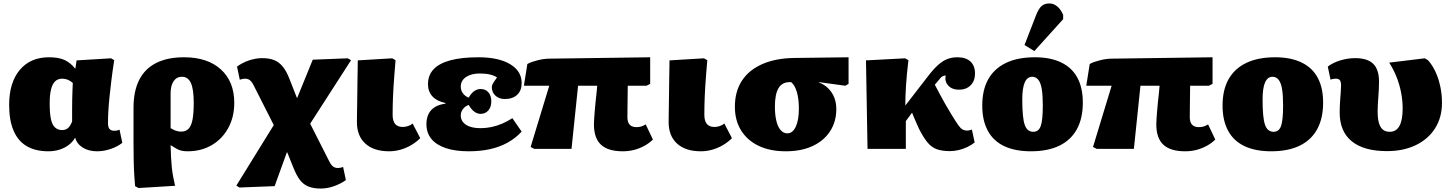

<svg xmlns="http://www.w3.org/2000/svg" viewBox="-20 -863 8406 1113"><path d="M261 14Q185 14 134.5 -16Q84 -46 58.5 -106Q33 -166 33 -255Q33 -384 94.5 -457.5Q156 -531 264 -531Q318 -531 352.5 -516Q387 -501 415 -466H417L424 -513L624 -525L642 -514Q632 -449 625.5 -396Q619 -343 614.5 -298.5Q610 -254 608 -217.5Q606 -181 606 -149Q606 -134 609.5 -124.5Q613 -115 621 -110Q629 -105 641 -105Q651 -105 658 -106.5Q665 -108 673 -111L689 -35Q661 -13 621.5 0.5Q582 14 542 14Q495 14 460.5 -7Q426 -28 416 -64H415Q401 -40 378 -22.5Q355 -5 325 4.5Q295 14 261 14ZM341 -109Q361 -109 374.5 -121Q388 -133 398 -159Q398 -197 398 -227.5Q398 -258 398.5 -284.5Q399 -311 400 -335Q401 -359 402 -382Q389 -394 373.5 -400.5Q358 -407 341 -407Q316 -407 300 -392Q284 -377 276 -345.5Q268 -314 268 -263Q268 -207 275 -173.5Q282 -140 298.5 -124.5Q315 -109 341 -109Z M783 227 763 216Q761 195 758.5 155Q756 115 755 66.5Q754 18 754 -28V-238Q754 -335 787 -400Q820 -465 885.5 -498Q951 -531 1047 -531Q1183 -531 1260.5 -460.5Q1338 -390 1338 -267Q1338 -185 1303.5 -121.5Q1269 -58 1208 -22Q1147 14 1068 14Q1047 14 1032 10.5Q1017 7 1003 -1Q989 -9 970 -21H969Q970 17 971.5 48.5Q973 80 976 108Q979 136 984 162Q989 188 995 214ZM1029 -100Q1057 -100 1073 -116.5Q1089 -133 1096 -169.5Q1103 -206 1103 -267Q1103 -346 1086.5 -382Q1070 -418 1035 -418Q1004 -418 986.5 -392.5Q969 -367 969 -322V-120Q979 -114 989 -109.5Q999 -105 1009.5 -102.5Q1020 -100 1029 -100Z M1839 230Q1798 230 1768.5 218.5Q1739 207 1718.5 180Q1698 153 1680 107L1645 20H1643L1572 216L1368 224L1350 213L1567 -138L1450 -369Q1443 -383 1435.5 -391.5Q1428 -400 1419.5 -403.5Q1411 -407 1399 -407Q1394 -407 1384.5 -405Q1375 -403 1370 -401L1354 -477Q1385 -500 1424 -513Q1463 -526 1500 -526Q1541 -526 1569.5 -514.5Q1598 -503 1619.5 -476.5Q1641 -450 1659 -403L1701 -296H1703L1793 -517L1996 -525L2015 -514L1778 -146L1889 73Q1896 87 1903.5 95.5Q1911 104 1920 107.5Q1929 111 1940 111Q1945 111 1955 109Q1965 107 1969 105L1985 181Q1954 203 1915.5 216.5Q1877 230 1839 230Z M2236 14Q2147 14 2098 -30.5Q2049 -75 2049 -155Q2049 -172 2049.5 -200.5Q2050 -229 2050.5 -265Q2051 -301 2051.5 -338.5Q2052 -376 2052.5 -411.5Q2053 -447 2053.5 -474Q2054 -501 2054 -513L2254 -525L2273 -514Q2269 -467 2266 -428Q2263 -389 2261 -357Q2259 -325 2258 -297.5Q2257 -270 2256.5 -245.5Q2256 -221 2256 -198Q2256 -162 2270.5 -144.5Q2285 -127 2315 -127Q2330 -127 2346 -132.5Q2362 -138 2372 -147L2416 -62Q2392 -38 2362.5 -21Q2333 -4 2301 5Q2269 14 2236 14Z M2697 14Q2619 14 2564 -4.5Q2509 -23 2480.5 -58Q2452 -93 2452 -143Q2452 -195 2480 -225Q2508 -255 2562 -262V-266Q2513 -276 2487 -304Q2461 -332 2461 -375Q2461 -427 2493.5 -461.5Q2526 -496 2591 -513.5Q2656 -531 2754 -531Q2870 -531 2937 -491Q3004 -451 3004 -382Q3004 -338 2978 -313.5Q2952 -289 2906 -289Q2873 -289 2852 -308.5Q2831 -328 2831 -359Q2831 -364 2834 -371.5Q2837 -379 2844 -389.5Q2851 -400 2861 -414Q2846 -425 2820.5 -431Q2795 -437 2761 -437Q2712 -437 2681.5 -416.5Q2651 -396 2651 -361Q2651 -339 2663.5 -322Q2676 -305 2697 -297Q2712 -323 2729 -335Q2746 -347 2766 -347Q2795 -347 2811.5 -327.5Q2828 -308 2828 -275Q2828 -243 2811 -223Q2794 -203 2766 -203Q2746 -203 2728.5 -216.5Q2711 -230 2697 -255Q2676 -247 2663.5 -230.5Q2651 -214 2651 -194Q2651 -160 2681 -140Q2711 -120 2765 -120Q2797 -120 2828.5 -126.5Q2860 -133 2890.5 -146Q2921 -159 2950 -178L3004 -100Q2969 -62 2923 -36.5Q2877 -11 2821 1.5Q2765 14 2697 14Z M3590 14Q3505 14 3464 -24Q3423 -62 3423 -142Q3423 -157 3424.5 -178Q3426 -199 3428 -223.5Q3430 -248 3432.5 -273Q3435 -298 3438 -322.5Q3441 -347 3442 -366H3331L3293 0H3077L3056 -11L3164 -366H3017L3037 -492Q3049 -499 3065.5 -504.5Q3082 -510 3100 -514.5Q3118 -519 3135 -521Q3152 -523 3165 -523L3749 -531V-377L3728 -366H3619Q3619 -346 3618.5 -326Q3618 -306 3618 -284Q3618 -262 3617.5 -237.5Q3617 -213 3617 -183Q3617 -155 3630 -140.5Q3643 -126 3670 -126Q3684 -126 3696.5 -129.5Q3709 -133 3723 -142L3765 -54Q3741 -31 3712.5 -16Q3684 -1 3653.5 6.5Q3623 14 3590 14Z M4043 14Q3954 14 3905 -30.5Q3856 -75 3856 -155Q3856 -172 3856.5 -200.5Q3857 -229 3857.5 -265Q3858 -301 3858.5 -338.5Q3859 -376 3859.5 -411.5Q3860 -447 3860.5 -474Q3861 -501 3861 -513L4061 -525L4080 -514Q4076 -467 4073 -428Q4070 -389 4068 -357Q4066 -325 4065 -297.5Q4064 -270 4063.5 -245.5Q4063 -221 4063 -198Q4063 -162 4077.5 -144.5Q4092 -127 4122 -127Q4137 -127 4153 -132.5Q4169 -138 4179 -147L4223 -62Q4199 -38 4169.5 -21Q4140 -4 4108 5Q4076 14 4043 14Z M4535 14Q4444 14 4378 -17.5Q4312 -49 4276 -107Q4240 -165 4240 -244Q4240 -333 4281 -395.5Q4322 -458 4400 -492Q4478 -526 4587 -527L4899 -531V-377L4880 -366L4727 -387V-385Q4759 -373 4781.5 -350.5Q4804 -328 4816 -298Q4828 -268 4828 -231Q4828 -157 4791.5 -101.5Q4755 -46 4689.5 -16Q4624 14 4535 14ZM4544 -90Q4575 -90 4593 -128.5Q4611 -167 4611 -233Q4611 -289 4599.5 -329Q4588 -369 4566 -387H4558Q4514 -387 4493 -352Q4472 -317 4472 -245Q4472 -197 4480.5 -162Q4489 -127 4505.5 -108.5Q4522 -90 4544 -90Z M5487 13Q5441 13 5410.5 2Q5380 -9 5356.5 -37.5Q5333 -66 5308 -115Q5300 -133 5293 -148.5Q5286 -164 5279.5 -179.5Q5273 -195 5267 -210L5231 -161V0H5009L5000 -513L5227 -525L5246 -514Q5241 -472 5237.5 -435.5Q5234 -399 5232 -367.5Q5230 -336 5229 -307.5Q5228 -279 5228 -251L5357 -418Q5390 -461 5417 -485.5Q5444 -510 5471 -520.5Q5498 -531 5530 -531Q5579 -531 5605.5 -506.5Q5632 -482 5632 -437Q5632 -394 5606.5 -368.5Q5581 -343 5538 -343Q5499 -343 5477 -367Q5455 -391 5462 -425Q5455 -425 5449 -423Q5443 -421 5437 -416Q5431 -411 5423 -400L5399 -372Q5415 -342 5430 -313.5Q5445 -285 5461.5 -256.5Q5478 -228 5498 -195Q5522 -156 5535.5 -137Q5549 -118 5560.5 -112Q5572 -106 5587 -106Q5594 -106 5599.5 -107.5Q5605 -109 5614 -112L5630 -37Q5611 -22 5587 -10.5Q5563 1 5537 7Q5511 13 5487 13Z M5956 14Q5864 14 5801 -16Q5738 -46 5706 -105.5Q5674 -165 5674 -251Q5674 -342 5709 -404Q5744 -466 5812 -498.5Q5880 -531 5979 -531Q6069 -531 6131.5 -501Q6194 -471 6225.5 -412.5Q6257 -354 6257 -268Q6257 -177 6222.5 -114Q6188 -51 6121 -18.5Q6054 14 5956 14ZM5970 -99Q6001 -99 6013 -132.5Q6025 -166 6025 -251Q6025 -310 6019 -346.5Q6013 -383 5999 -400.5Q5985 -418 5964 -418Q5935 -418 5920.5 -385.5Q5906 -353 5906 -285Q5906 -181 5920 -140Q5934 -99 5970 -99ZM5976 -567 5919 -602 5986 -775Q6001 -813 6018 -828Q6035 -843 6063 -843Q6088 -843 6108.5 -826Q6129 -809 6143 -777V-752Z M6850 14Q6765 14 6724 -24Q6683 -62 6683 -142Q6683 -157 6684.5 -178Q6686 -199 6688 -223.5Q6690 -248 6692.5 -273Q6695 -298 6698 -322.5Q6701 -347 6702 -366H6591L6553 0H6337L6316 -11L6424 -366H6277L6297 -492Q6309 -499 6325.5 -504.5Q6342 -510 6360 -514.5Q6378 -519 6395 -521Q6412 -523 6425 -523L7009 -531V-377L6988 -366H6879Q6879 -346 6878.5 -326Q6878 -306 6878 -284Q6878 -262 6877.5 -237.5Q6877 -213 6877 -183Q6877 -155 6890 -140.5Q6903 -126 6930 -126Q6944 -126 6956.5 -129.5Q6969 -133 6983 -142L7025 -54Q7001 -31 6972.5 -16Q6944 -1 6913.5 6.5Q6883 14 6850 14Z M7349 14Q7257 14 7194 -16Q7131 -46 7099 -105.5Q7067 -165 7067 -251Q7067 -342 7102 -404Q7137 -466 7205 -498.5Q7273 -531 7372 -531Q7462 -531 7524.5 -501Q7587 -471 7618.5 -412.5Q7650 -354 7650 -268Q7650 -177 7615.5 -114Q7581 -51 7514 -18.5Q7447 14 7349 14ZM7363 -99Q7394 -99 7406 -132.5Q7418 -166 7418 -251Q7418 -310 7412 -346.5Q7406 -383 7392 -400.5Q7378 -418 7357 -418Q7328 -418 7313.5 -385.5Q7299 -353 7299 -285Q7299 -181 7313 -140Q7327 -99 7363 -99Z M8020 13Q7886 13 7816 -44Q7746 -101 7746 -210Q7746 -241 7748 -271.5Q7750 -302 7752 -327Q7754 -352 7754 -366Q7754 -389 7747 -398Q7740 -407 7723 -407Q7716 -407 7707.5 -405.5Q7699 -404 7693 -401L7677 -477Q7707 -500 7750 -513Q7793 -526 7836 -526Q7907 -526 7940.5 -493Q7974 -460 7974 -389Q7974 -370 7973 -347Q7972 -324 7970 -300.5Q7968 -277 7967 -255.5Q7966 -234 7966 -216Q7966 -176 7973.5 -150Q7981 -124 7996.5 -111.5Q8012 -99 8036 -99Q8074 -99 8092.5 -133Q8111 -167 8111 -235Q8111 -280 8102 -326.5Q8093 -373 8075.5 -417Q8058 -461 8033 -500L8239 -525L8258 -514Q8283 -486 8301 -447.5Q8319 -409 8329 -362.5Q8339 -316 8339 -267Q8339 -183 8299.5 -120Q8260 -57 8188 -22Q8116 13 8020 13Z"/></svg>

Font: Literata Black
Style: Regular
Weight: 900
Designer: Latin by Veronika Burian and Jose Scaglione. Greek by Irene Vlachou. Cyrillic by Vera Evstafieva.
Foundry: TypeTogether
Version: Version 3.103;gftools[0.9.29]